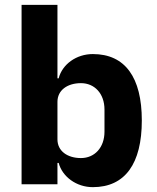

<svg xmlns="http://www.w3.org/2000/svg" viewBox="-20 -760 648 792"><path d="M69 -740V0H217V-88H222C237 -31 295 12 363 12C496 12 565 -85 565 -263C565 -441 496 -537 363 -537C295 -537 237 -495 222 -437H217V-740ZM314 -108C258 -108 217 -137 217 -185V-340C217 -388 258 -417 314 -417C370 -417 411 -374 411 -308V-217C411 -151 370 -108 314 -108Z"/></svg>

Font: Braiins Sans
Style: Bold
Weight: 700
Designer: Mike Abbink, Paul van der Laan, Pieter van Rosmalen, Jiri Chlebus, Lubos Buracinsky
Foundry: Bold Monday, Sudetype
Version: Version 1.000;hotconv 1.0.109;makeotfexe 2.5.65596